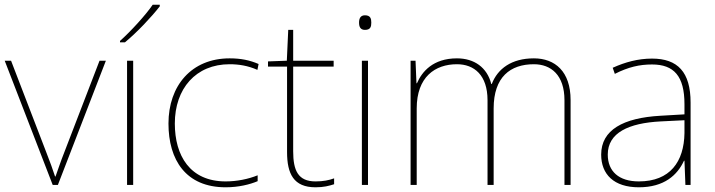

<svg xmlns="http://www.w3.org/2000/svg" viewBox="-20 -786 3038 816"><path d="M204 0H226L430 -528H403L253 -138C236 -95 228 -69 216 -36H214C203 -69 194 -95 177 -138L27 -528H0Z M659 -759V-766H629C600 -723 535 -652 490 -612V-606H511C564 -650 624 -714 659 -759ZM546 0V-528H520V0Z M939 10C994 10 1042 -2 1075 -16V-41C1036 -25 987 -15 939 -15C787 -15 723 -125 723 -261C723 -409 812 -513 956 -513C994 -513 1034 -507 1074 -489L1079 -514C1042 -530 1004 -538 956 -538C794 -538 696 -422 696 -261C696 -106 770 10 939 10Z M1321 -15C1247 -15 1226 -61 1226 -143V-503H1398V-528H1226V-659H1205L1199 -528L1119 -525V-503H1200V-140C1200 -47 1228 10 1321 10C1356 10 1378 4 1400 -3V-28C1378 -20 1354 -15 1321 -15Z M1531 -721C1511 -721 1506 -706 1506 -690C1506 -673 1511 -659 1531 -659C1555 -659 1558 -673 1558 -690C1558 -706 1555 -721 1531 -721ZM1544 -528H1518V0H1544Z M2249 -538C2154 -538 2095 -494 2070 -429H2068C2050 -500 1995 -538 1922 -538C1820 -538 1773 -481 1752 -432H1750L1746 -528H1725V0H1751V-325C1751 -459 1829 -513 1922 -513C1995 -513 2052 -467 2052 -360V0H2078V-325C2078 -459 2149 -513 2249 -513C2322 -513 2379 -467 2379 -360V0H2405V-361C2405 -482 2339 -538 2249 -538Z M2751 -537C2692 -537 2637 -522 2584 -498L2593 -472C2650 -501 2698 -512 2751 -512C2844 -512 2889 -463 2889 -343V-300L2786 -294C2629 -285 2535 -234 2535 -129C2535 -45 2589 10 2695 10C2803 10 2859 -42 2887 -103H2889L2893 0H2915V-350C2915 -480 2860 -537 2751 -537ZM2788 -270 2889 -275V-220C2887 -99 2828 -15 2695 -15C2610 -15 2563 -58 2563 -129C2563 -222 2652 -263 2788 -270Z"/></svg>

Font: Noto Sans Gurmukhi UI Thin
Style: Regular
Weight: 100
Designer: Jelle Bosma - Monotype Design Team
Foundry: Monotype Imaging Inc.
Version: Version 2.004